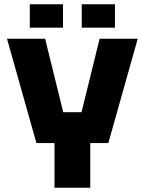

<svg xmlns="http://www.w3.org/2000/svg" viewBox="-20 -882 680 902"><path d="M236 0V-210H151L13 -700H192L277 -355H363L448 -700H627L489 -210H404V0ZM120 -752V-862H276V-752ZM364 -752V-862H520V-752Z"/></svg>

Font: Tektur
Style: Bold
Weight: 700
Designer: Adam Jagosz
Foundry: Adam Jagosz
Version: Version 1.005;gftools[0.9.30]